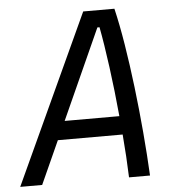

<svg xmlns="http://www.w3.org/2000/svg" viewBox="-71 -741 707 787"><g transform="rotate(-5 282.5 -347.0)"><path d="M-19.5 0 300.3 -693.8H428.7Q444.3 -628.4 458 -544.2Q471.7 -460 482.9 -366.5Q494.1 -272.9 502.2 -179Q510.3 -85 514.6 0H428.2Q426.8 -41.5 424.1 -86.2Q421.4 -130.9 417.5 -177.2H150.9L70.8 0ZM185.5 -253.4H410.6Q400.9 -358.4 387.7 -456.5Q374.5 -554.7 361.3 -623.5H352.5Z"/></g></svg>

Font: CaskaydiaCove NFP SemiLight
Style: Italic
Weight: 350
Italic angle: -10°
Designer: Aaron Bell
Foundry: Saja Typeworks
Version: Version 2111.001; VTT 6.35;Nerd Fonts 3.1.1